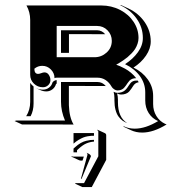

<svg xmlns="http://www.w3.org/2000/svg" viewBox="-20 -491 696 779"><path d="M39.1 0 46.4 -2H243.7Q227.5 -39.8 227.5 -78.1V-158.2H376Q395.3 -158.2 409.4 -141.8Q406.7 -142.1 404.1 -142.1L259.5 -142.3V-64Q261.2 -14.4 278.6 14.2L69.1 13.9ZM86.2 -19.5Q102.5 -44.9 102.5 -78.1V-154.8Q108.2 -146.2 116.2 -140.1V-71.3Q116.2 -42.2 104.2 -19.5ZM87.4 -468.8H390.6Q432.4 -468.8 467.3 -450.7Q502.2 -432.6 522.1 -402.3Q542 -372.1 542 -336.9Q542 -325.2 538.1 -313.6Q534.2 -302 528.4 -292.8Q522.7 -283.7 513.7 -274.4Q504.6 -265.1 497.2 -258.9Q489.7 -252.7 479.6 -245.8Q469.5 -239 464.1 -235.8Q458.7 -232.7 451.4 -228.5Q458.7 -226.1 466.8 -222.5Q474.9 -219 487.2 -212.4Q499.5 -205.8 511.6 -195.7Q523.7 -185.5 532.5 -173.8Q523.4 -173.8 516.7 -171.1Q510 -168.5 505.7 -164.1Q501.5 -159.7 497.9 -154.3Q494.4 -148.9 490.7 -143.7Q487.1 -138.4 482.8 -134Q478.5 -129.6 471.8 -126.8Q465.1 -124 456.1 -124Q450.2 -124 443 -128.8Q435.8 -133.5 432.1 -140.4Q422.9 -156.7 408.4 -166.3Q394 -175.8 376 -175.8H210Q203.9 -175.8 201.2 -173.8Q201.2 -194.3 186.5 -209.1Q171.9 -223.9 151.4 -223.9Q133.3 -223.9 119.4 -212.2Q119.4 -191.4 134.5 -191.2Q139.6 -191.2 147.3 -194.2Q155 -197.3 160.2 -197.3Q171.6 -197.3 178.1 -187.3Q184.6 -177.2 184.6 -166.3Q184.6 -154.1 175.7 -145.5Q166.7 -137 154.3 -137Q132.8 -137 117.7 -151.6Q102.5 -166.3 102.5 -187.5V-410.2Q102.5 -441.9 87.4 -468.8ZM127.7 -132.8V-133.1Q140.1 -127.2 154.3 -127.2Q168 -127.2 178.7 -135.3Q189.5 -143.3 192.9 -156Q193.8 -158.7 199.1 -162.4Q204.3 -166 210 -166V-151.4Q207.5 -151.4 207 -149.4Q203.4 -136.7 192.5 -128.4Q181.6 -120.1 168 -120.1Q154.8 -120.1 141.8 -126.2ZM210 -258.8H363.3Q391.6 -258.8 412.6 -277.8Q433.6 -296.9 433.6 -325.2Q433.6 -350.1 416.3 -367.9Q398.9 -385.7 374 -385.7H210ZM227.5 -276.4V-368.2H374Q383.8 -368.2 392.5 -363.8Q401.1 -359.4 407 -351.8L404.1 -352.3L259.8 -352.5V-276.4ZM270 144.8 270.5 142.8Q274.2 144.5 278.3 144.5H320.1L314.9 160.4L308.3 160.6Q304 160.6 300.3 158.7ZM278.3 48.8H361.3V59.8Q354.5 59.8 349.7 60.1Q345 60.3 335.4 62Q325.9 63.7 317.9 66.9Q309.8 70.1 299.1 76.4Q288.3 82.8 278.3 91.8ZM278.3 111.8 284.9 106Q296.1 95.7 307.6 89.2Q319.1 82.8 329.8 80.3Q340.6 77.9 346.8 77.1Q353 76.4 361.3 76.4V83.5Q345.2 84.7 330.7 90.8Q316.2 96.9 299.1 112.5L292.5 118.4V127H278.3ZM284.2 253.9 286.9 252H321L378.9 143.1V43.9Q378.9 39.1 374.5 36.9L375.2 35.2L405.3 49.1Q410.9 51.8 410.9 57.9V157.7L352.3 268.1H314.2ZM308.3 234.4 335 136.7Q335 131.3 331.1 128.7Q339.6 132.1 344.2 135.5Q348.9 138.9 348.9 143.3L311 234.4ZM440.9 -118.7Q448.7 -114.3 456.1 -114.3Q466.3 -114.3 474.1 -117.1Q481.9 -119.9 486.8 -124.3Q491.7 -128.7 495.6 -133.9Q499.5 -139.2 502.8 -144.5Q506.1 -149.9 509.9 -154.3Q513.7 -158.7 519.4 -161.4Q525.1 -164.1 532.5 -164.1H539.1Q540.8 -160.9 542.5 -157.2Q535.2 -156.5 529.5 -152.3Q523.9 -148.2 520.6 -142.7Q517.3 -137.2 512.9 -131Q508.5 -124.8 503.9 -119.5Q499.3 -114.3 490.7 -110.8Q482.2 -107.4 470.7 -107.4Q462.9 -107.4 455.1 -112.1Q458.5 -99.4 458.5 -86.2V-76.4Q458.5 -14.4 496.1 8.3Q485.4 4.6 476.7 -1.8Q468 -8.3 460.4 -18.8Q452.9 -29.3 448.6 -45.8Q444.3 -62.3 444.3 -83V-92.8Q444.3 -106 440.9 -118.7ZM468.5 -469.5 470 -470.9 500.2 -457Q541.7 -437.7 566.7 -401.7Q591.6 -365.7 591.6 -323Q591.6 -293.7 572.4 -265.4Q553.2 -237.1 521.5 -216.8Q557.9 -199.2 579.6 -168.7Q601.3 -138.2 601.3 -102.1V-68.8Q601.3 -42 614.3 -20.6Q627.2 0.7 649.9 11.5L656 13.9Q602.5 46.9 556.9 46.9Q532.2 46.9 511.7 37.4L481.4 23.2L481 20.8Q501.7 31 526.9 31Q570.6 31 621.6 0.2Q597.2 -10.3 583.3 -32.3Q569.3 -54.4 569.3 -83V-116.2Q569.3 -152.6 547.5 -182.5Q525.6 -212.4 487.3 -230.7Q519.3 -251.2 539.4 -278.9Q559.6 -306.6 559.6 -336.9Q559.6 -379.4 534.7 -414.9Q509.8 -450.4 468.5 -469.5Z"/></svg>

Font: AgreloyS1
Style: Medium
Weight: 400
Designer: gluk
Foundry: gluk
Version: Version 0.27